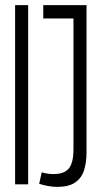

<svg xmlns="http://www.w3.org/2000/svg" viewBox="-20 -720 392 750"><path d="M39 0V-700H90V0ZM133 -2 143 -47Q155 -43 167.5 -41.5Q180 -40 190 -40Q230 -40 248.5 -61.5Q267 -83 267 -138V-648H149V-700H318V-125Q318 -86 308.5 -55.5Q299 -25 274 -7.5Q249 10 204 10Q185 10 167 6.5Q149 3 133 -2Z"/></svg>

Font: Georama ExtraCondensed Light
Style: Regular
Weight: 300
Width: 2
Designer: Jean-Baptiste Levee
Foundry: Production Type
Version: Version 1.000